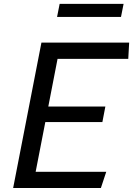

<svg xmlns="http://www.w3.org/2000/svg" viewBox="-20 -944 668 964"><path d="M46 0H486.5L513.5 -81.5H159L207.5 -331H494L509 -409H222.5L269 -648.5H624L628.5 -730H188ZM266.5 -859H587.5L600.5 -924.5H279.5Z"/></svg>

Font: Monaspace Argon
Style: Italic
Weight: 400
Italic angle: -11°
Designer: Riley Cran & the Lettermatic Team
Foundry: Lettermatic
Version: Version 1.101 (Monaspace Argon)